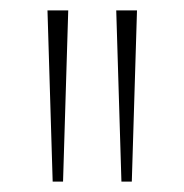

<svg xmlns="http://www.w3.org/2000/svg" viewBox="-20 -828 355 370"><path d="M81.5 -478 71.5 -808H111.5L101.5 -478ZM214 -478 204 -808H244L234 -478Z"/></svg>

Font: Encode Sans Semi Condensed Thin
Style: Regular
Weight: 100
Width: 4
Designer: Multiple Designers
Foundry: Impallari Type
Version: Version 3.000; ttfautohint (v1.8.3) -l 8 -r 50 -G 200 -x 14 